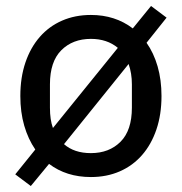

<svg xmlns="http://www.w3.org/2000/svg" viewBox="-20 -580 608 642"><path d="M31 3 98 -80Q74 -115 61 -160Q48 -205 48 -259Q48 -321 65 -371Q82 -421 113 -456.5Q144 -492 187.5 -511Q231 -530 284 -530Q365 -530 424 -485L485 -560L537 -521L470 -437Q494 -403 507 -358Q520 -313 520 -259Q520 -197 503 -147Q486 -97 455 -61.5Q424 -26 380.5 -7Q337 12 284 12Q202 12 144 -32L83 42ZM284 -68Q345 -68 383 -106Q421 -144 421 -220V-298Q421 -335 410 -366L194 -98Q228 -68 284 -68ZM147 -220Q147 -179 157 -152L374 -420Q338 -450 284 -450Q223 -450 185 -412Q147 -374 147 -298Z"/></svg>

Font: IBM Plex Sans Text
Style: Regular
Weight: 450
Designer: Mike Abbink, Paul van der Laan, Pieter van Rosmalen
Foundry: Bold Monday
Version: Version 3.005